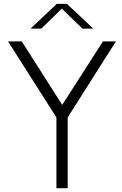

<svg xmlns="http://www.w3.org/2000/svg" viewBox="-20 -987 641 1007"><path d="M520 -770H587.9L335 -371.1V0H275.9V-371.1L22 -770H94.2L306.2 -437ZM277.8 -966.8H331.1L469.2 -836.9H412.1L304.2 -941.9L196.8 -836.9H140.1Q277.3 -966.3 277.8 -966.8Z"/></svg>

Font: Junction Light
Style: Regular
Weight: 300
Designer: Caroline Hadilaksono
Foundry: Caroline Hadilaksono
Version: Version 1.002